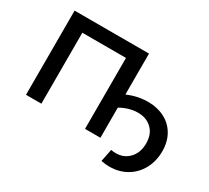

<svg xmlns="http://www.w3.org/2000/svg" viewBox="-160 -967 1507 1383"><g transform="rotate(30 593.5 -276.0)"><path d="M888 -396Q964 -396 1024.5 -365Q1085 -334 1119 -275.5Q1153 -217 1153 -138Q1153 -55 1117 10.5Q1081 76 1018.5 112Q956 148 878 148Q842 148 808 141L829 37Q848 41 869 41Q937 41 980.5 -6Q1024 -53 1024 -129Q1024 -205 979.5 -248.5Q935 -292 863 -292Q793 -292 718 -251V0H590V-590H227V0H99V-700H718V-360Q803 -396 888 -396Z"/></g></svg>

Font: APTA Sans SemiBold
Style: Bold
Weight: 600
Version: Version 7.200